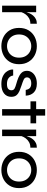

<svg xmlns="http://www.w3.org/2000/svg" viewBox="1046 -1717 682 2814"><g transform="rotate(90 1387.0 -310.0)"><path d="M63 -499H159V-358Q165 -380 177 -406Q189 -432 209 -455.5Q229 -479 258.5 -494Q288 -509 328 -509V-414Q281 -414 247 -394.5Q213 -375 191 -345Q169 -315 159 -284V0H63Z M656 11Q582 11 521.5 -20Q461 -51 425 -109Q389 -167 389 -248Q389 -330 425 -388.5Q461 -447 521.5 -478Q582 -509 656 -509Q729 -509 789 -478Q849 -447 885 -388.5Q921 -330 921 -248Q921 -167 885 -109Q849 -51 789 -20Q729 11 656 11ZM656 -72Q701 -72 739.5 -92.5Q778 -113 801.5 -152.5Q825 -192 825 -248Q825 -305 801.5 -345Q778 -385 739.5 -406Q701 -427 656 -427Q611 -427 572 -406Q533 -385 509 -345Q485 -305 485 -248Q485 -192 508.5 -152.5Q532 -113 571 -92.5Q610 -72 656 -72Z M999 -162H1087Q1092 -122 1123 -96.5Q1154 -71 1210 -71Q1263 -71 1283 -89.5Q1303 -108 1303 -136Q1303 -169 1276.5 -183Q1250 -197 1205 -209Q1161 -221 1118 -238.5Q1075 -256 1046.5 -285.5Q1018 -315 1018 -364Q1018 -406 1042 -439Q1066 -472 1108 -490.5Q1150 -509 1205 -509Q1291 -509 1335.5 -464Q1380 -419 1382 -346H1298Q1291 -388 1268.5 -407.5Q1246 -427 1203 -427Q1160 -427 1137 -410Q1114 -393 1114 -364Q1114 -331 1148.5 -315.5Q1183 -300 1234 -284Q1277 -270 1314.5 -254Q1352 -238 1375.5 -210.5Q1399 -183 1399 -134Q1399 -68 1350 -28.5Q1301 11 1213 11Q1146 11 1103 -8.5Q1060 -28 1036.5 -57Q1013 -86 1004.5 -115Q996 -144 999 -162Z M1465 -499H1579V-631H1674V-499H1788V-416H1674V0H1579V-416H1465Z M1879 -499H1975V-358Q1981 -380 1993 -406Q2005 -432 2025 -455.5Q2045 -479 2074.5 -494Q2104 -509 2144 -509V-414Q2097 -414 2063 -394.5Q2029 -375 2007 -345Q1985 -315 1975 -284V0H1879Z M2472 11Q2398 11 2337.5 -20Q2277 -51 2241 -109Q2205 -167 2205 -248Q2205 -330 2241 -388.5Q2277 -447 2337.5 -478Q2398 -509 2472 -509Q2545 -509 2605 -478Q2665 -447 2701 -388.5Q2737 -330 2737 -248Q2737 -167 2701 -109Q2665 -51 2605 -20Q2545 11 2472 11ZM2472 -72Q2517 -72 2555.5 -92.5Q2594 -113 2617.5 -152.5Q2641 -192 2641 -248Q2641 -305 2617.5 -345Q2594 -385 2555.5 -406Q2517 -427 2472 -427Q2427 -427 2388 -406Q2349 -385 2325 -345Q2301 -305 2301 -248Q2301 -192 2324.5 -152.5Q2348 -113 2387 -92.5Q2426 -72 2472 -72Z"/></g></svg>

Font: Syne Medium
Style: Regular
Weight: 500
Designer: Lucas Descroix
Foundry: Bonjour Monde
Version: Version 2.200; ttfautohint (v1.8.4)